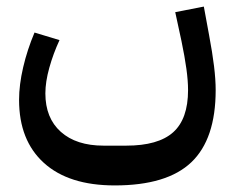

<svg xmlns="http://www.w3.org/2000/svg" viewBox="-20 -403 712 584"><path d="M329 161Q189 161 113.5 92.5Q38 24 38 -99Q38 -145 50.5 -198.5Q63 -252 85 -304L161 -281Q142 -240 130 -197Q118 -154 118 -119Q118 -44 165 -2Q212 40 295 40H364Q461 40 506.5 -0.5Q552 -41 552 -129Q552 -157 547 -193.5Q542 -230 532 -278L513 -366L600 -383L616 -296Q626 -243 631 -202Q636 -161 636 -129Q636 20 562 90.5Q488 161 329 161Z"/></svg>

Font: IBM Plex Sans Arabic Medm
Style: Regular
Weight: 500
Designer: Mike Abbink, Paul van der Laan, Pieter van Rosmalen, Wael Morcos, Khajak Apelian
Foundry: Bold Monday
Version: Version 1.005